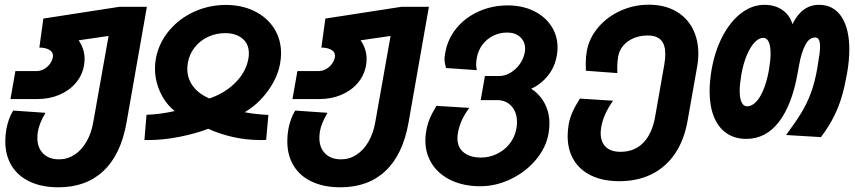

<svg xmlns="http://www.w3.org/2000/svg" viewBox="-20 -579 3640 817"><path d="M2.5 21.5Q2.5 -2.5 7 -29.5Q16 -76 36 -108.5L173.5 -99Q146.5 -52.5 141.5 -20.5Q139 -8 139 7.5Q139 50 163.8 74.5Q188.5 99 231.5 99Q267.5 99 297.5 79.2Q327.5 59.5 348.2 23.5Q369 -12.5 377 -60L442 -426L314.5 -407.5Q340 -371 340 -327.5Q340 -315.5 337.5 -300.5Q330 -258.5 302.5 -226Q275 -193.5 232.5 -175.5Q190 -157.5 139.5 -157.5H24.5L45.5 -276.5H133.5Q153 -276.5 168.2 -285.5Q183.5 -294.5 193 -308Q202.5 -321.5 205 -335.5Q205.5 -337.5 205.5 -341.5Q205.5 -359 188.5 -367.8Q171.5 -376.5 147.5 -376.5L164.5 -500L488 -550H605L518.5 -58Q494.5 78.5 420.5 148.2Q346.5 218 228.5 218Q158.5 218 107.5 194.2Q56.5 170.5 29.5 126.2Q2.5 82 2.5 21.5Z M723.5 -106.5Q685.5 -136.5 662.5 -185.2Q639.5 -234 639.5 -288Q639.5 -309.5 643 -328.5Q655 -394.5 698.2 -447Q741.5 -499.5 805.5 -528.8Q869.5 -558 941 -558Q1009 -558 1062.5 -531.8Q1116 -505.5 1146 -458.8Q1176 -412 1176 -352Q1176 -333 1172 -309Q1161.5 -249 1119.5 -191.5Q1077.5 -134 1021 -101.5Q1066.5 -92.5 1122 -90L1112.5 16.5L1092.5 17Q1027 17 969 3.5Q911 -10 866 -31Q813 -10.5 743.8 3.2Q674.5 17 611 17L594.5 16.5L603.5 -90.5Q660.5 -92.5 723.5 -106.5ZM777 -285.5Q777 -245 801.2 -212.2Q825.5 -179.5 871 -160Q937 -182.5 982 -227.8Q1027 -273 1037 -329.5Q1039 -339.5 1039 -351.5Q1039 -392.5 1011.2 -415.2Q983.5 -438 938 -438Q899.5 -438 865.5 -422.2Q831.5 -406.5 808.5 -377.5Q785.5 -348.5 779 -310Q777 -298.5 777 -285.5Z M1202.5 21.5Q1202.5 -2.5 1207 -29.5Q1216 -76 1236 -108.5L1373.5 -99Q1346.5 -52.5 1341.5 -20.5Q1339 -8 1339 7.5Q1339 50 1363.8 74.5Q1388.5 99 1431.5 99Q1467.5 99 1497.5 79.2Q1527.5 59.5 1548.2 23.5Q1569 -12.5 1577 -60L1642 -426L1514.5 -407.5Q1540 -371 1540 -327.5Q1540 -315.5 1537.5 -300.5Q1530 -258.5 1502.5 -226Q1475 -193.5 1432.5 -175.5Q1390 -157.5 1339.5 -157.5H1224.5L1245.5 -276.5H1333.5Q1353 -276.5 1368.2 -285.5Q1383.5 -294.5 1393 -308Q1402.5 -321.5 1405 -335.5Q1405.5 -337.5 1405.5 -341.5Q1405.5 -359 1388.5 -367.8Q1371.5 -376.5 1347.5 -376.5L1364.5 -500L1688 -550H1805L1718.5 -58Q1694.5 78.5 1620.5 148.2Q1546.5 218 1428.5 218Q1358.5 218 1307.5 194.2Q1256.5 170.5 1229.5 126.2Q1202.5 82 1202.5 21.5Z M1790 18Q1790 -0.5 1794 -23Q1798.5 -49 1807.8 -72Q1817 -95 1837 -128.5L1977 -120Q1937.5 -67.5 1928.5 -13Q1926.5 -2.5 1926.5 9Q1926.5 49 1954 70.2Q1981.5 91.5 2026.5 91.5Q2061 91.5 2093.2 76.5Q2125.5 61.5 2148 33.5Q2170.5 5.5 2177.5 -32Q2180 -48 2180 -59Q2180 -101 2156.8 -127Q2133.5 -153 2095.5 -153H2025.5L2043.5 -255.5H2104.5Q2128 -255.5 2151.2 -269Q2174.5 -282.5 2191.2 -305.5Q2208 -328.5 2213 -356Q2214.5 -363.5 2214.5 -371.5Q2214.5 -402 2193.5 -421.2Q2172.5 -440.5 2138.5 -440.5Q2106.5 -440.5 2079 -427Q2051.5 -413.5 2033 -389Q2014.5 -364.5 2009 -333Q2008 -327.5 2007 -320Q2006 -312.5 2006 -305Q2006 -293.5 2009 -280.5L1878 -289.5Q1875.5 -299 1873.5 -308.5Q1871.5 -318 1871.5 -327.5Q1871.5 -338 1874.5 -353.5Q1884.5 -412.5 1922 -458.5Q1959.5 -504.5 2016.8 -530.2Q2074 -556 2141 -556Q2202 -556 2250.2 -532.8Q2298.5 -509.5 2325.5 -468.8Q2352.5 -428 2352.5 -377Q2352.5 -361 2349.5 -343.5Q2341 -293.5 2311 -256.5Q2281 -219.5 2240 -201.5Q2276 -179 2297 -140.2Q2318 -101.5 2318 -52Q2318 -33 2314 -10Q2303.5 49.5 2260.2 101Q2217 152.5 2153.8 183Q2090.5 213.5 2023.5 213.5Q1954 213.5 1901 188.8Q1848 164 1819 119.8Q1790 75.5 1790 18Z M2395.5 0Q2395.5 -24.5 2400 -50.5Q2404.5 -76 2415.8 -101.5Q2427 -127 2447.5 -159.5L2588.5 -150.5Q2568 -121 2555.8 -94Q2543.5 -67 2538.5 -39Q2536 -24 2536 -13Q2536 25 2557.5 46Q2579 67 2620 67Q2679.5 67 2717 28.8Q2754.5 -9.5 2767.5 -81L2806.5 -303Q2811 -328.5 2811 -348.5Q2811 -389 2792.5 -408.5Q2774 -428 2736 -428Q2704 -428 2677 -416.8Q2650 -405.5 2632.5 -385.2Q2615 -365 2610.5 -339Q2606.5 -316 2606.5 -291Q2606.5 -276.5 2607 -268L2473 -278L2472.5 -308Q2472.5 -336.5 2477 -361.5Q2487 -417 2525 -462Q2563 -507 2620 -533Q2677 -559 2741 -559Q2805.5 -559 2853 -533Q2900.5 -507 2926 -459.8Q2951.5 -412.5 2951.5 -351Q2951.5 -322.5 2946.5 -295.5L2905.5 -63.5Q2891 18 2852 75.2Q2813 132.5 2753 162.2Q2693 192 2615.5 192Q2547 192 2497.5 168.8Q2448 145.5 2421.8 102.2Q2395.5 59 2395.5 0Z M2999.5 -191Q2999.5 -232.5 3008 -282.5Q3022 -362.5 3055 -425.2Q3088 -488 3134.2 -523.2Q3180.5 -558.5 3233 -558.5Q3277.5 -558.5 3309.2 -536.5Q3341 -514.5 3352 -476Q3392 -558.5 3465 -558.5Q3527 -558.5 3560.5 -508Q3594 -457.5 3594 -368.5Q3594 -321 3584.5 -267.5Q3574.5 -211 3562.2 -168.8Q3550 -126.5 3529 -84.2Q3508 -42 3473.5 4.5L3325 -4.5Q3367.5 -62 3390.5 -100Q3413.5 -138 3430 -181.8Q3446.5 -225.5 3457.5 -287L3459.5 -300.5Q3464.5 -329 3467 -347.8Q3469.5 -366.5 3469.5 -381Q3469.5 -419.5 3449 -419.5Q3423 -419.5 3406.5 -387.2Q3390 -355 3381 -305.5L3374 -267.5Q3350.5 -134 3295 -61Q3239.5 12 3155.5 12Q3106 12 3071 -12.5Q3036 -37 3017.8 -82.5Q2999.5 -128 2999.5 -191ZM3252 -281.5Q3259 -323.5 3259 -351Q3259 -383.5 3251 -400.8Q3243 -418 3228 -418Q3209.5 -418 3191.2 -399Q3173 -380 3158 -344.5Q3143 -309 3134.5 -261.5Q3127.5 -219.5 3127.5 -192.5Q3127.5 -160.5 3135.8 -143.5Q3144 -126.5 3159 -126.5Q3178.5 -126.5 3196.5 -144.8Q3214.5 -163 3229 -198Q3243.5 -233 3252 -281.5Z"/></svg>

Font: JuliaMono ExtraBold
Style: Italic
Weight: 800
Italic angle: -9°
Monospace: yes
Designer: cormullion
Foundry: corm
Version: Version 0.057; ttfautohint (v1.8.4)